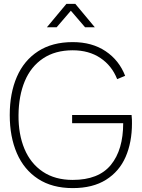

<svg xmlns="http://www.w3.org/2000/svg" viewBox="-20 -950 727 985"><path d="M30 -360Q30 -471.5 66.5 -555.8Q103 -640 175.5 -687Q248 -734 353 -734Q452.5 -734 522 -687.2Q591.5 -640.5 622 -561L581 -544Q554 -613 495 -652.5Q436 -692 353 -692Q263 -692 200.8 -650.2Q138.5 -608.5 107.2 -533.8Q76 -459 75 -360Q74 -261.5 105.5 -186.2Q137 -111 199.8 -69Q262.5 -27 353 -27Q486 -27 549 -104.2Q612 -181.5 612 -318H350V-360H655Q656.5 -347.5 656.8 -336.2Q657 -325 657 -317Q657 -220 624.5 -145.2Q592 -70.5 524 -27.8Q456 15 353 15Q248 15 175.5 -32.2Q103 -79.5 66.5 -164Q30 -248.5 30 -360ZM320.5 -930H366.5L466.5 -810H416.5L343.5 -895L270.5 -810H220.5Z"/></svg>

Font: Tap Sans
Style: Regular
Weight: 400
Designer: Tap Payments
Foundry: Tap Payments
Version: Version 1.001;Glyphs 3.1.2 (3151)